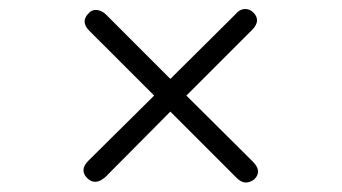

<svg xmlns="http://www.w3.org/2000/svg" viewBox="-20 -463 740 416"><path d="M171.9 -115.2 314 -255.9 173.8 -396Q153.8 -416 171.9 -434.1Q178.7 -442.4 189.7 -441.4Q200.7 -440.4 210 -431.2L349.1 -292L491.2 -433.1Q498.5 -442.4 509.5 -443.4Q520.5 -444.3 528.8 -436Q546.4 -418.5 525.9 -397.9L383.8 -255.9L527.8 -112.8Q548.8 -91.8 530.8 -74.2Q510.7 -59.6 493.2 -77.1L349.1 -221.2L208 -79.1Q186 -60.1 168.9 -77.1Q151.4 -94.7 171.9 -115.2Z"/></svg>

Font: Director
Style: Regular
Weight: 400
Designer: Ange Degheest & May Jolivet & Justine Herbel
Foundry: Velvetyne Type Foundry
Version: Version 1.000;FEAKit 1.0